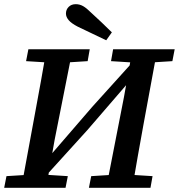

<svg xmlns="http://www.w3.org/2000/svg" viewBox="-20 -900 857 920"><path d="M0 0 11 -56 140 -64H178L305 -56L294 0ZM82 0 148 -358Q162 -434 176 -510.5Q190 -587 203 -664H328L242 -231L201 0ZM105 -607 116 -664H410L400 -607L274 -599H235ZM406 0 417 -56 545 -64H583L711 -56L701 0ZM489 0 574 -435 615 -664H734L668 -306Q654 -230 640.5 -153Q627 -76 614 0ZM512 -607 522 -664H817L806 -607L679 -599H640ZM183 -39 179 -140 207 -139 422 -388 636 -625 638 -524H612L398 -276ZM516 -745 489 -707Q455 -723 421 -739.5Q387 -756 353 -772Q322 -788 309 -803.5Q296 -819 296 -835Q296 -854 309 -867Q322 -880 343 -880Q362 -880 378.5 -870.5Q395 -861 417 -839Q442 -816 467 -792.5Q492 -769 516 -745Z"/></svg>

Font: Source Serif 4 SemiBold
Style: Italic
Weight: 600
Italic angle: -12°
Designer: Frank Grießhammer
Foundry: Adobe Systems Incorporated
Version: Version 4.004;hotconv 1.0.116;makeotfexe 2.5.65601